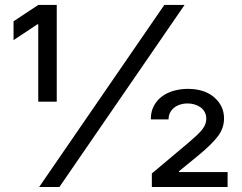

<svg xmlns="http://www.w3.org/2000/svg" viewBox="-20 -747 966 767"><path d="M582.4 -269.9Q582.4 -301.5 594.8 -324.4Q607.2 -347.3 628 -362.4Q648.8 -377.5 675.4 -384.8Q702.1 -392 730.1 -392Q796.5 -392 835.6 -358.3Q875 -324.2 875 -274.1Q875 -235.8 851.6 -204.2Q839.8 -188.2 820.1 -168.7Q800.4 -149.1 772.7 -126.4L694.6 -62.5V-59.7H889.2V0H586.6V-54L738.6 -181.8Q755.7 -196.4 768.1 -208.3Q780.5 -220.2 788.5 -230.6Q796.5 -241.1 800.2 -251.2Q804 -261.4 804 -272.7Q804 -288.4 797.4 -299.9Q790.8 -311.4 780.2 -318.9Q769.5 -326.3 756 -330.1Q742.5 -333.8 728.7 -333.8Q714.5 -333.8 700.8 -329.7Q687.1 -325.6 676.7 -317.6Q666.2 -309.7 659.8 -297.8Q653.4 -285.9 653.4 -269.9ZM136.4 0 636.4 -727.3H717.3L217.3 0ZM132.8 -727.3H206.7V-340.9H132.8V-649.9H129.3L34.1 -586.6V-661.9Z"/></svg>

Font: Inter P
Style: Regular
Weight: 400
Designer: Rasmus Andersson
Foundry: rsms
Version: Version 3.018;git-588b23468